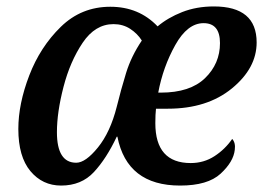

<svg xmlns="http://www.w3.org/2000/svg" viewBox="-20 -567 819 597"><path d="M170 10Q233 10 272 -32Q311 -74 343 -142H345Q375 10 540 10Q626 10 666 -27Q706 -64 710 -101Q713 -123 702 -135Q680 -103 647 -81.5Q614 -60 573 -60Q463 -60 463 -184Q463 -199 463.5 -209Q464 -219 465 -229H502Q624 -229 701 -292Q778 -355 778 -435Q778 -547 645 -547Q591 -547 546.5 -529.5Q502 -512 470 -485Q412 -546 323 -546Q233 -546 169 -483.5Q105 -421 71 -332.5Q37 -244 37 -166Q37 -80 74.5 -35Q112 10 170 10ZM472 -279Q487 -359 525 -427Q563 -495 613 -495Q664 -495 664 -433Q664 -369 617.5 -324Q571 -279 480 -279ZM217 -61Q157 -61 157 -156Q157 -218 177.5 -297Q198 -376 237 -434Q276 -492 333 -492Q362 -492 384.5 -477.5Q407 -463 421 -441Q388 -392 372 -340Q356 -288 343 -235Q323 -156 284.5 -108.5Q246 -61 217 -61Z"/></svg>

Font: Noto Serif SemiCondensed Semi
Style: Italic
Weight: 600
Width: 4
Italic angle: -12°
Designer: Monotype Design Team
Foundry: Monotype Imaging Inc.
Version: Version 1.901